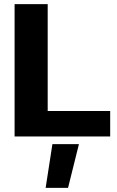

<svg xmlns="http://www.w3.org/2000/svg" viewBox="-20 -664 567 934"><path d="M51 -644H212V-124H516V0H51ZM235 37H364L311 250H202Z"/></svg>

Font: Kanit SemiBold
Style: Regular
Weight: 600
Designer: Katatrad Team
Foundry: CadsonDemak
Version: Version 1.030